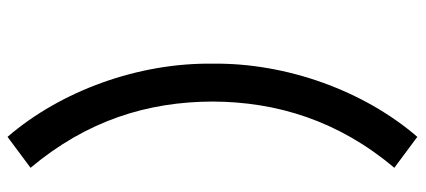

<svg xmlns="http://www.w3.org/2000/svg" viewBox="-314 -572 1073 484"><g transform="rotate(-90 222.0 -329.5)"><path d="M41.5 128.5 119.5 186.5C236 51.5 306.5 -144 304 -330C306.5 -516 236 -711.5 119.5 -846.5L41.5 -788.5C161 -646 208 -493 208.5 -330C208 -168 160.5 -12.5 41.5 128.5Z"/></g></svg>

Font: Eudonet SemiBold
Style: Regular
Weight: 600
Designer: Mikhail Sharanda
Foundry: Mikhail Sharanda
Version: Version 4.503;Glyphs 3.1.2 (3151)